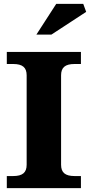

<svg xmlns="http://www.w3.org/2000/svg" viewBox="-20 -967 463 987"><path d="M294 -120V-580C294 -620 315 -638 363 -638H396V-700H15V-638H48C96 -638 117 -620 117 -580V-120C117 -80 96 -62 48 -62H15V0H396V-62H363C315 -62 294 -80 294 -120ZM167 -789H244L423 -906L408 -947H269Z"/></svg>

Font: LT Superior Serif ExtraBold
Style: Regular
Weight: 800
Designer: Daniel Lyons
Foundry: LyonsType
Version: Version 2.120;FEAKit 1.0